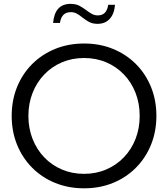

<svg xmlns="http://www.w3.org/2000/svg" viewBox="-20 -976 884 1010"><path d="M422.4 14.6Q339.8 14.6 270.3 -13.7Q200.7 -42 149.4 -93.5Q98.1 -145 69.8 -214.6Q41.5 -284.2 41.5 -366.2Q41.5 -448.7 69.8 -518.3Q98.1 -587.9 149.4 -639.2Q200.7 -690.4 270.3 -718.8Q339.8 -747.1 422.4 -747.1Q504.9 -747.1 574.2 -718.8Q643.6 -690.4 694.8 -639.2Q746.1 -587.9 774.4 -518.3Q802.7 -448.7 802.7 -366.2Q802.7 -284.2 774.4 -214.6Q746.1 -145 694.8 -93.5Q643.6 -42 574.2 -13.7Q504.9 14.6 422.4 14.6ZM422.4 -61.5Q485.4 -61.5 538.8 -84.5Q592.3 -107.4 631.8 -148.7Q671.4 -189.9 693.1 -245.4Q714.8 -300.8 714.8 -366.2Q714.8 -431.6 693.1 -487.3Q671.4 -543 631.8 -584.2Q592.3 -625.5 538.8 -648.2Q485.4 -670.9 422.4 -670.9Q359.4 -670.9 305.9 -648.2Q252.4 -625.5 212.9 -584.2Q173.3 -543 151.4 -487.3Q129.4 -431.6 129.4 -366.2Q129.4 -300.8 151.4 -245.1Q173.3 -189.5 212.9 -148.2Q252.4 -106.9 305.9 -84.2Q359.4 -61.5 422.4 -61.5ZM585 -950.7Q581.1 -902.8 557.1 -876.7Q533.2 -850.6 493.2 -850.6Q467.8 -850.6 450 -859.9Q432.1 -869.1 413.1 -884.3Q399.4 -895.5 385 -903.8Q370.6 -912.1 352.1 -912.1Q303.7 -912.1 295.4 -855.5H259.3Q268.1 -955.6 351.1 -955.6Q379.9 -955.6 399.2 -944.8Q418.5 -934.1 434.6 -921.9Q448.7 -911.1 462.9 -903.1Q477.1 -895 495.1 -895Q541 -895 549.3 -950.7Z"/></svg>

Font: Kumbh Sans
Style: Regular
Weight: 400
Version: Version 1.005